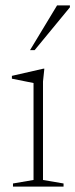

<svg xmlns="http://www.w3.org/2000/svg" viewBox="-20 -690 278 710"><path d="M144 -436 139 -388.5V-24.5L215 -11.5V0H28V-11.5L104 -24.5V-383Q96 -384.5 71.5 -389.5Q47 -394.5 24 -399V-409.5L140 -436ZM91 -504.5 191 -670H238.5V-663L108 -504.5Z"/></svg>

Font: Newsreader Text ExtraLight
Style: Regular
Weight: 275
Designer: Hugues Gentile
Foundry: Production Type
Version: Version 1.001